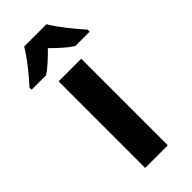

<svg xmlns="http://www.w3.org/2000/svg" viewBox="-289 -812 858 858"><g transform="rotate(-45 139.5 -383.0)"><path d="M210 -766H69C45 -723 -9 -657 -44 -619V-606H48C78 -626 106 -653 139 -686C172 -653 201 -626 232 -606H323V-619C287 -659 236 -721 210 -766ZM211 0V-547H68V0Z"/></g></svg>

Font: Noto Sans Thai Looped SemiCondensed
Style: Bold
Weight: 700
Width: 4
Designer: Sasikarn Vongin, Ben Mitchell
Foundry: The Fontpad Ltd
Version: Version 1.001